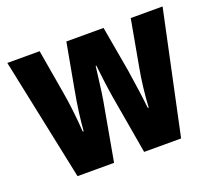

<svg xmlns="http://www.w3.org/2000/svg" viewBox="-98 -680 905 810"><g transform="rotate(-20 354.0 -275.0)"><path d="M375 -261 420 0H586L703 -550H560L523 -345C512 -287 505 -224 502 -169H498C493 -217 484 -280 474 -345L438 -550H271L234 -347C221 -278 214 -220 210 -169H206C202 -232 194 -302 184 -357L151 -550H6L121 0H285L332 -262C339 -301 345 -360 352 -411H355C360 -366 367 -308 375 -261Z"/></g></svg>

Font: Noto Sans Khmer UI ExtraCondensed ExtraBold
Style: Regular
Weight: 800
Width: 2
Designer: Danh Hong and the Monotype Design Team
Foundry: Monotype Imaging Inc.
Version: Version 2.002